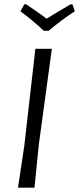

<svg xmlns="http://www.w3.org/2000/svg" viewBox="-20 -865 365 885"><path d="M159 -199 139 0H63L92 -193L143 -640H219ZM325 -813Q267 -776 204 -723H182Q131 -771 74 -813L92 -845H101Q170 -798 195 -779Q225 -798 305 -845H314Z"/></svg>

Font: Alegreya Sans SC
Style: Italic
Weight: 400
Italic angle: -7°
Designer: Juan Pablo del Peral
Foundry: Huerta Tipografica
Version: Version 2.008; ttfautohint (v1.6)